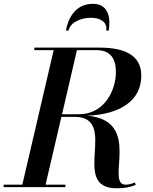

<svg xmlns="http://www.w3.org/2000/svg" viewBox="-58 -1006 820 1032"><path d="M513 -841.5H526.5C536.5 -902.5 529.5 -985.5 441.5 -985.5C344 -985.5 306.5 -902.5 296.5 -841.5H310C321.5 -890.5 383 -910.5 431.5 -910.5C480.5 -910.5 520.5 -887.5 513 -841.5ZM-38.5 -13.5V0H293.5V-13.5H187L272 -378H341.5C587.5 -378 313 6 568.5 6C609.5 6 635.5 2 671.5 -12L667 -25C651.5 -19 637 -13.5 617.5 -13.5C504 -13.5 712 -357.5 412 -384C593 -392 701.5 -468 701.5 -600C701.5 -710 610 -750 479 -750H126.5V-736.5H230.5L62 -13.5ZM461.5 -736.5C553 -736.5 565 -666.5 565 -617.5C565 -523.5 505 -392 366.5 -392H275.5L355.5 -736.5Z"/></svg>

Font: Bodoni* 16pt Medium
Style: Italic
Weight: 500
Italic angle: -13°
Version: Version 2.3